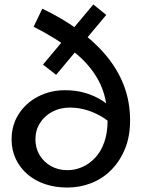

<svg xmlns="http://www.w3.org/2000/svg" viewBox="-20 -829 645 862"><path d="M282 13Q229 13 183.5 -2Q138 -17 104 -46Q70 -75 51 -115Q32 -155 32 -203Q32 -267 64 -317Q96 -367 151 -395.5Q206 -424 272 -424Q321 -424 363.5 -411.5Q406 -399 442.5 -375Q479 -351 509 -316L507 -243Q483 -275 448 -298Q413 -321 373.5 -333.5Q334 -346 294 -346Q250 -346 215 -327.5Q180 -309 159.5 -276.5Q139 -244 139 -204Q139 -164 158 -132.5Q177 -101 209.5 -83Q242 -65 283 -65Q317 -65 349 -79Q381 -93 407 -120.5Q433 -148 448 -190Q463 -232 463 -287Q463 -391 423.5 -465.5Q384 -540 309.5 -598Q235 -656 131 -709L170 -790Q258 -748 330 -696Q402 -644 454.5 -582Q507 -520 535.5 -447Q564 -374 564 -288Q564 -217 541.5 -161.5Q519 -106 480 -66.5Q441 -27 390 -7Q339 13 282 13ZM232 -493 173 -539 399 -809 457 -762Z"/></svg>

Font: BioRhyme ExtraBold
Style: Regular
Weight: 400
Version: Version 1.600;gftools[0.9.33]